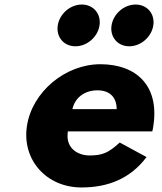

<svg xmlns="http://www.w3.org/2000/svg" viewBox="-20 -811 716 846"><path d="M299 -330C309.2 -377 348.7 -413 409.7 -413C461.7 -413 494.3 -384 494 -330ZM651 -232C652.9 -238 654.6 -249 655.7 -256C683.2 -436 578.3 -528 422.3 -528C267.3 -528 121.6 -406 98.7 -256C75.9 -107 184.2 15 339.2 15C453.2 15 552.9 -22 625.7 -119L507.5 -183C457.5 -137 430.8 -126 373.8 -126C328.8 -126 266.9 -153 279 -232ZM577.5 -791C526.5 -791 479.3 -750 471.5 -699C463.7 -648 498.4 -607 549.4 -607C600.4 -607 647.7 -648 655.5 -699C663.3 -750 628.5 -791 577.5 -791ZM340.5 -791C289.5 -791 242.3 -750 234.5 -699C226.7 -648 261.4 -607 312.4 -607C363.4 -607 410.7 -648 418.5 -699C426.3 -750 391.5 -791 340.5 -791Z"/></svg>

Font: Sztylet
Style: BdObl
Weight: 700
Foundry: Cannot Into Space Fonts, PlusOne Fonts
Version: Version 0.12